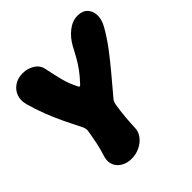

<svg xmlns="http://www.w3.org/2000/svg" viewBox="-196 -838 1000 1000"><g transform="rotate(-45 303.5 -338.5)"><path d="M205 25Q173 25 148.5 11.5Q124 -2 113 -26Q102 -50 110 -81Q124 -125 131 -158.5Q138 -192 145 -235Q147 -244 145.5 -251.5Q144 -259 142 -266Q117 -315 93.5 -364Q70 -413 50.5 -463.5Q31 -514 17 -565Q8 -600 18.5 -628.5Q29 -657 55 -674.5Q81 -692 117 -692Q155 -692 184 -672.5Q213 -653 218 -618Q229 -566 239 -526Q249 -486 273 -438Q278 -428 287 -438Q316 -469 334.5 -494Q353 -519 368 -545Q383 -571 400 -604Q423 -647 458 -674.5Q493 -702 531 -702Q567 -702 586.5 -681.5Q606 -661 606.5 -629Q607 -597 587 -562Q558 -511 520.5 -461.5Q483 -412 442 -363.5Q401 -315 360 -266Q353 -259 350 -251.5Q347 -244 345 -235Q338 -192 335 -158.5Q332 -125 330 -81Q330 -50 311.5 -26Q293 -2 264.5 11.5Q236 25 205 25Z"/></g></svg>

Font: Winky Sans Black
Style: Italic
Weight: 900
Italic angle: -8.97852°
Designer: Simon Atzbach
Foundry: typofactur
Version: Version 1.205